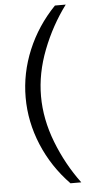

<svg xmlns="http://www.w3.org/2000/svg" viewBox="-60 -769 442 960"><g transform="rotate(-5 161.0 -289.0)"><path d="M253.9 157.2Q164.6 64.9 116.2 -51Q67.9 -167 67.9 -289.1Q67.9 -411.1 116.2 -526.9Q164.6 -642.6 253.9 -734.9H308.1Q235.4 -637.2 190.2 -520.5Q145 -403.8 145 -289.1Q145 -173.8 190.2 -57.1Q235.4 59.6 308.1 157.2Z"/></g></svg>

Font: Archivo Expanded Light
Style: Regular
Weight: 300
Width: 7
Designer: Hector Gatti
Foundry: Omnibus-Type
Version: Version 2.001